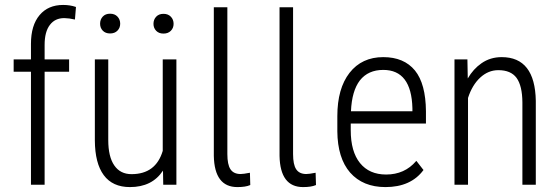

<svg xmlns="http://www.w3.org/2000/svg" viewBox="-20 -740 2237 769"><path d="M104 0V-1.5V-452.6H36.1H34.7V-454.1V-500.5V-502H36.1H104V-564.5Q104 -638.7 138.7 -679.7Q172.9 -720.2 232.9 -720.2Q260.3 -720.2 283.2 -712.4L284.2 -711.9V-710.9L280.3 -663.6V-662.1H278.3Q257.8 -667 237.8 -667.5Q237.8 -667.5 237.3 -667.5Q200.2 -667.5 179.7 -640.1Q158.7 -612.8 158.7 -560.1V-502H255.9H256.8V-500.5V-454.1V-452.6H255.9H158.7V-1.5V0H157.2H105.5Z M633.8 -1.5 632.8 -56.6Q610.8 -23.4 577.9 -7.1Q544.9 9.3 500.5 9.3Q430.7 9.3 395.5 -38.6Q360.4 -85.9 359.9 -177.7V-500.5V-502H361.3H412.1H413.6V-500.5V-179.2Q413.6 -111.8 438 -77.1Q461.9 -42.5 506.8 -42.5Q604 -42.5 631.8 -135.7V-500.5V-502H633.3H685.5H686.5V-500.5V-1.5V0H685.5H635.3H633.8ZM594.7 -644.5Q594.7 -661.6 605.5 -673.1Q616.2 -684.6 634.8 -684.6Q653.3 -684.6 664.3 -673.1Q675.3 -661.6 675.3 -644.5Q675.3 -627.9 664.3 -616.7Q653.3 -605.5 634.8 -605.5Q616.2 -605.5 605.5 -616.7Q594.7 -627.9 594.7 -644.5ZM380.9 -645Q380.9 -662.1 391.6 -673.6Q402.3 -685.1 420.9 -685.1Q439.5 -685.1 450.4 -673.6Q461.4 -662.1 461.4 -645Q461.4 -628.4 450.4 -617.2Q439.5 -606 420.9 -606Q402.3 -606 391.6 -617.2Q380.9 -628.4 380.9 -645Z M890.6 -710.9V-123Q890.6 -81.1 902.8 -62.5Q915 -43.5 942.4 -43Q942.9 -43 943.4 -43Q955.1 -43 979.5 -47.9H981L982.4 1L981.4 1.5Q963.4 9.3 930.7 9.3Q838.9 9.3 836.4 -115.7V-710.9Z M1153.8 -710.9V-123Q1153.8 -81.1 1166 -62.5Q1178.2 -43.5 1205.6 -43Q1206.1 -43 1206.5 -43Q1218.3 -43 1242.7 -47.9H1244.1L1245.6 1L1244.6 1.5Q1226.6 9.3 1193.8 9.3Q1102.1 9.3 1099.6 -115.7V-710.9Z M1631.8 -306.6Q1627.9 -460 1515.1 -460Q1454.6 -460 1421.4 -418Q1389.2 -376 1385.7 -294.4H1631.8ZM1523.9 9.3Q1433.6 9.3 1382.3 -48.8Q1332 -106.9 1331.1 -213.9V-274.9Q1331.1 -385.3 1379.9 -448.2Q1429.2 -511.2 1515.1 -511.2Q1598.1 -511.2 1642.1 -457.5Q1685.1 -404.3 1686 -294.4V-246.1V-245.1H1684.6H1384.8V-218.3Q1384.8 -132.8 1421.9 -86.9Q1459 -41 1526.4 -41Q1600.6 -41 1646.5 -94.7L1647.5 -95.7L1648.4 -94.7L1675.3 -60.1L1676.3 -59.6L1675.8 -58.6Q1650.9 -24.9 1612.8 -7.8Q1574.7 9.3 1523.9 9.3Z M1852.1 -502V-500.5L1853.5 -425.8Q1875.5 -463.9 1908.7 -486.8Q1943.8 -511.2 1989.3 -511.2Q2123 -511.2 2126 -335.9V-1.5V0H2125H2073.7H2072.3V-1.5V-330.1Q2071.8 -396.5 2048.8 -428.2Q2025.9 -459 1976.1 -459Q1935.5 -459 1903.3 -429.2Q1871.1 -399.4 1854.5 -347.7V-1.5V0H1853H1801.3H1800.3V-1.5V-500.5V-502H1801.3H1850.6Z"/></svg>

Font: MAUL Condensed Light
Style: Light
Weight: 300
Designer: MAUL
Version: Version 2.137; 2017; ttfautohint (v1.8.3)